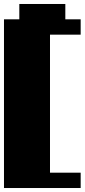

<svg xmlns="http://www.w3.org/2000/svg" viewBox="-20 -790 425 964"><path d="M0 154V-693H77V-770H308V-693H385V-616H231V77H385V154Z"/></svg>

Font: Coral Pixels
Style: Regular
Weight: 400
Designer: Tanukizamurai
Foundry: TanukiFont
Version: Version 1.000; ttfautohint (v1.8.4.7-5d5b)